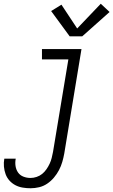

<svg xmlns="http://www.w3.org/2000/svg" viewBox="-60 -792 605 1025"><path d="M103 213Q82 213 61 209.5Q40 206 22 196.5Q4 187 -9.5 172Q-23 157 -30 138Q-37 119 -39 97.5Q-41 76 -37 55Q-37 55 -37 55Q-37 55 -37 55H24Q20 75 23 94.5Q26 114 36.5 129Q47 144 65 151Q83 158 103 158Q119 158 135.5 152.5Q152 147 165 136.5Q178 126 188 111.5Q198 97 205 82Q212 67 216 51Q220 35 223 19L305 -475H164V-530H375L283 28Q279 50 272.5 72.5Q266 95 255 116Q244 137 228 156Q212 175 192 188.5Q172 202 149 207.5Q126 213 103 213ZM312 -598 213 -733 268 -767 352 -640 478 -772 525 -728 379 -598Z"/></svg>

Font: Iosevka Curly Light Oblique
Style: Regular
Weight: 300
Italic angle: -9°
Monospace: yes
Designer: Belleve Invis
Foundry: Belleve Invis
Version: Version 11.1.0; ttfautohint (v1.8.3)